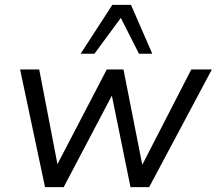

<svg xmlns="http://www.w3.org/2000/svg" viewBox="-20 -773 895 793"><path d="M166 0 63 -486H142L224 -60H199L421 -486H490L574 -60H551L770 -486H855L596 0H519L430 -437H473L243 0ZM313 -551 444 -753H521L609 -551H554L479 -699L370 -551Z"/></svg>

Font: Nunito Sans 12pt
Style: Italic
Weight: 400
Italic angle: -9°
Designer: Vernon Adams
Foundry: Vernon Adams
Version: Version 3.101;gftools[0.9.27]